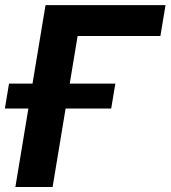

<svg xmlns="http://www.w3.org/2000/svg" viewBox="-41 -748 683 768"><path d="M621.1 -727.5 600.6 -604H269.5L169.4 0H20.5L141.1 -727.5ZM-21.5 -314 -4.9 -413.6H420.4L403.8 -314Z"/></svg>

Font: Inter
Style: Bold Italic
Weight: 700
Italic angle: -9.39999°
Designer: Rasmus Andersson
Foundry: rsms
Version: Version 4.001;git-9221beed3